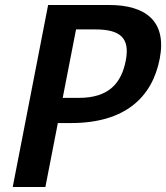

<svg xmlns="http://www.w3.org/2000/svg" viewBox="-20 -750 666 770"><path d="M162 0 212 -256.5H264.5C482.5 -256.5 590.5 -360.5 620.5 -514C650 -665.5 563.5 -730 417.5 -730H173L31 0ZM296.5 -357.5H231.5L285 -632H362C461.5 -632 502 -598.5 484.5 -507.5C467 -417 417 -357.5 296.5 -357.5Z"/></svg>

Font: Monaspace Neon SemiBold
Style: Italic
Weight: 600
Italic angle: -11°
Designer: Riley Cran & the Lettermatic Team
Foundry: Lettermatic
Version: Version 1.200 (Monaspace Neon)